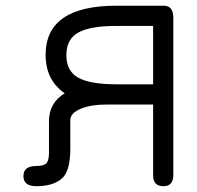

<svg xmlns="http://www.w3.org/2000/svg" viewBox="-20 -641 685 668"><path d="M384.8 -347.7H512.7V-550.8H384.8Q293.9 -550.8 252.4 -527.8Q210.9 -504.9 210.9 -449.2Q210.9 -393.6 252.4 -370.6Q293.9 -347.7 384.8 -347.7ZM512.7 -31.2V-277.3H352.5Q294.9 -277.3 259.8 -262.2Q224.6 -247.1 224.6 -222.7V-123Q224.6 -43.9 193.8 -18.6Q163.1 6.8 106.4 6.8Q61.5 6.8 61.5 -28.3Q61.5 -63.5 106.4 -63.5Q132.8 -63.5 141.6 -73.2Q150.4 -83 150.4 -109.4V-218.8Q150.4 -283.2 205.1 -316.4Q138.7 -362.3 138.7 -450.2Q138.7 -621.1 384.8 -621.1H549.8Q583 -621.1 583 -579.1V-32.2Q583 6.8 548.8 6.8Q512.7 6.8 512.7 -31.2Z"/></svg>

Font: Jura
Style: DemiBold
Weight: 600
Version: Version 2.4